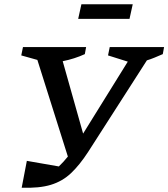

<svg xmlns="http://www.w3.org/2000/svg" viewBox="-20 -869 784 894"><path d="M81 5 105 -120 254 -94Q276 -115 296 -140L154 -590L79 -611L87 -650H381L375 -617Q327 -595 272 -584L367 -247L575 -582L483 -611L491 -650H744L738 -617Q717 -608 699 -600.5Q681 -593 664 -588L390 -161Q351 -101 311 -63Q271 -25 217 -8.5Q163 8 81 5ZM344 -781 359 -849H598L583 -781Z"/></svg>

Font: Piazzolla Medium
Style: Italic
Weight: 500
Italic angle: -11.3°
Designer: Juan Pablo del Peral
Foundry: Huerta Tipografica
Version: Version 1.330